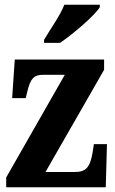

<svg xmlns="http://www.w3.org/2000/svg" viewBox="-20 -786 483 806"><path d="M165 -619V-606H232C289 -645 378 -721 399 -756V-766H250C233 -721 190 -662 165 -619ZM6 0H424L429 -181H374L369 -147C358 -82 340 -64 294 -64H171L417 -493V-536H42L31 -374H88L95 -403C108 -457 123 -472 161 -472H252L6 -41Z"/></svg>

Font: Noto Serif Lao ExtraCondensed ExtraBold
Style: Regular
Weight: 800
Width: 2
Designer: Monotype Design Team
Foundry: Monotype Imaging Inc.
Version: Version 2.003